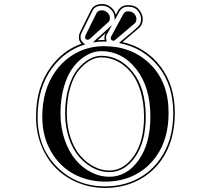

<svg xmlns="http://www.w3.org/2000/svg" viewBox="-20 -886 1040 947"><path d="M496.1 -689Q495.1 -692.9 495.1 -698.2Q495.1 -703.6 495.6 -707.8Q496.1 -711.9 497.3 -714.6Q498.5 -717.3 499.5 -719Q500.5 -720.7 501 -721.7Q501 -721.7 502.4 -723.6L503.4 -725.1L461.9 -687.5Q476.1 -689 492.7 -689ZM504.4 -689Q504.4 -689 504.9 -686.5Q505.9 -683.6 506.3 -680.7Q502 -680.7 492.7 -681.2Q464.8 -681.2 439 -676.8Q443.4 -682.1 447.8 -686L533.2 -763.2L509.3 -720.2Q508.8 -719.7 507.6 -717.5Q506.3 -715.3 505.4 -713.6Q504.4 -711.9 503.7 -707.8Q502.9 -703.6 502.9 -698.2Q503.4 -693.4 504.4 -689ZM381.8 -670.4Q368.7 -683.6 369.1 -702.1Q369.1 -715.3 374.5 -726.6L429.7 -837.9Q443.8 -865.7 483.9 -866.2Q507.3 -866.2 526.4 -851.1Q545.4 -835.9 551.3 -813L562 -833.5L562.5 -834.5Q579.1 -860.8 611.8 -860.8Q647.9 -860.8 666 -838.4Q684.1 -815.9 684.1 -792Q684.1 -766.1 668 -750L667 -749L584 -678.7Q700.7 -651.4 771.5 -558.3Q842.3 -465.3 842.3 -329.1Q842.3 -191.4 777.3 -98.1Q730.5 -31.2 658.2 4.9Q585.9 41 498.5 41Q427.7 41 365 15.4Q302.2 -10.3 256.6 -55.7Q210.9 -101.1 184.3 -167Q157.7 -232.9 157.7 -310.1Q157.7 -455.6 229.5 -554.2Q290 -637.2 381.8 -670.4ZM396 -666Q298.8 -634.8 236.3 -549.3Q165.5 -452.1 165.5 -310.1Q165.5 -158.2 261.2 -62.5Q356.9 33.2 498.5 33.2Q584 33.2 654.3 -2Q724.6 -37.1 770.5 -103Q834.5 -194.3 834.5 -329.1Q834.5 -466.3 761 -558.3Q687.5 -650.4 567.9 -673.8Q570.8 -677.7 574.7 -681.2Q644 -737.8 661.6 -754.9L662.1 -755.9Q675.8 -769.5 675.8 -792Q675.8 -813 659.9 -833Q644 -853 611.8 -853Q583.5 -853 569.3 -830.1V-829.6L545.9 -786.6L544.9 -800.3Q543.5 -824.2 525.4 -841.1Q507.3 -857.9 483.9 -857.9Q448.7 -857.9 437 -834.5L381.8 -723.1Q377 -713.4 377 -702.1Q377 -682.1 399.9 -667.5Q399.9 -667 396 -666ZM479.5 -610.8Q569.8 -610.8 634.3 -531.2Q698.7 -451.7 698.7 -310.1Q698.7 -186.5 646.7 -111.8Q594.7 -37.1 518.6 -37.1Q479.5 -37.1 441.4 -56.4Q403.3 -75.7 371.8 -111.1Q340.3 -146.5 320.8 -202.9Q301.3 -259.3 301.3 -327.1Q301.3 -397.9 318.4 -454.6Q335.4 -511.2 362.3 -543.9Q389.2 -576.7 419.4 -593.8Q449.7 -610.8 479.5 -610.8ZM479.5 -603Q451.7 -603 423.1 -586.9Q394.5 -570.8 368.4 -539.3Q342.3 -507.8 325.9 -452.4Q309.6 -397 309.6 -327.1Q309.6 -260.7 328.4 -205.6Q347.2 -150.4 377.7 -116.2Q408.2 -82 444.8 -63.5Q481.4 -44.9 518.6 -44.9Q590.3 -44.9 640.4 -116.9Q690.4 -189 690.4 -310.1Q690.4 -380.9 672.6 -438Q654.8 -495.1 624.8 -530.5Q594.7 -565.9 557.4 -584.5Q520 -603 479.5 -603ZM811.5 -329.1Q811.5 -201.2 751.5 -116.2Q709.5 -56.2 644.8 -23.2Q580.1 9.8 498.5 9.8Q413.1 9.8 343 -28.3Q272.9 -66.4 230.7 -140.4Q188.5 -214.4 188.5 -310.1Q188.5 -444.8 254.9 -536.1Q296.9 -593.8 358.2 -626Q419.4 -658.2 492.7 -658.2Q630.9 -658.2 721.2 -569.3Q811.5 -480.5 811.5 -329.1ZM479.5 -633.8Q444.3 -633.8 409.7 -615Q375 -596.2 345.2 -559.8Q315.4 -523.4 296.9 -462.9Q278.3 -402.3 278.3 -327.1Q278.3 -257.3 298.8 -197.5Q319.3 -137.7 352.8 -98.1Q386.2 -58.6 429.4 -36.4Q472.7 -14.2 518.6 -14.2Q605.5 -14.2 663.6 -95.9Q721.7 -177.7 721.7 -310.1Q721.7 -457 651.9 -545.4Q582 -633.8 479.5 -633.8ZM652.8 -792Q652.8 -778.8 646 -772L546.9 -688Q543.9 -685.1 539.1 -685.1Q535.2 -685.1 530.5 -688.5Q525.9 -691.9 525.9 -698.2Q525.9 -702.6 529.8 -709L588.9 -817.9Q595.7 -830.1 611.8 -830.1Q631.8 -830.1 642.3 -818.1Q652.8 -806.2 652.8 -792ZM522 -796.9Q522 -783.7 515.1 -777.8L426.8 -697.3Q418.5 -689.9 413.1 -689.9Q399.9 -689.9 399.9 -702.1Q399.9 -708 402.3 -712.9L457 -823.2Q463.9 -835.4 483.9 -835Q497.1 -835 509.5 -824Q522 -813 522 -796.9Z"/></svg>

Font: Linux Libertine Initials
Style: Initials
Weight: 400
Designer: Philipp H. Poll
Foundry: Philipp H. Poll
Version: Version 5.0.6